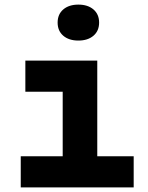

<svg xmlns="http://www.w3.org/2000/svg" viewBox="-20 -813 640 833"><path d="M70 0V-135H252V-415H90V-550H402V-135H560V0ZM320 -637Q279 -637 254.5 -658Q230 -679 230 -715Q230 -751 254.5 -772Q279 -793 320 -793Q361 -793 385.5 -772Q410 -751 410 -715Q410 -679 385.5 -658Q361 -637 320 -637Z"/></svg>

Font: JetBrains Mono NL ExtraBold
Style: Regular
Weight: 800
Designer: Philipp Nurullin, Konstantin Bulenkov
Foundry: JetBrains
Version: Version 2.304; ttfautohint (v1.8.4.7-5d5b)